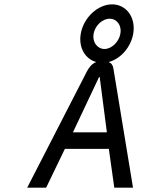

<svg xmlns="http://www.w3.org/2000/svg" viewBox="-20 -862 753 882"><path d="M435 -508H438L471 -254H315ZM501 -547C499 -562 492 -572 479 -577C533 -591 581 -644 592 -707C605 -782 560 -842 495 -842C430 -842 364 -782 351 -707C340 -644 371 -591 422 -577C391 -565 380 -534 368 -512L105 0H192L278 -178H480L505 0H591ZM484 -776C517 -776 540 -745 533 -707C526 -669 493 -637 460 -637C427 -637 403 -669 410 -707C417 -745 450 -776 484 -776Z"/></svg>

Font: Charger Monospace
Style: Regular
Weight: 400
Designer: Jasper
Foundry: Cannot Into Space Fonts
Version: Version 0.980